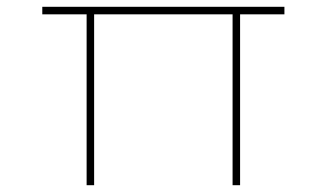

<svg xmlns="http://www.w3.org/2000/svg" viewBox="-20 -543 958 563"><path d="M234 0V-508L243 -501H104V-523H814V-501H677L684 -508V0H662V-508L668 -501H247L256 -508V0Z"/></svg>

Font: Lexend Tera Thin
Style: Regular
Weight: 250
Version: Version 1.007